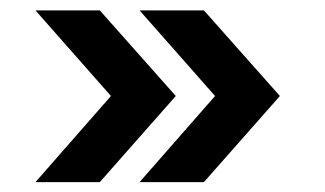

<svg xmlns="http://www.w3.org/2000/svg" viewBox="-20 -490 642 379"><path d="M255.5 -130.5 404.5 -300.5 255.5 -469.5H382.5L532.5 -300.5L382.5 -130.5ZM50 -130.5 199 -300.5 50 -469.5H177L327 -300.5L177 -130.5Z"/></svg>

Font: Urbanist
Style: Bold
Weight: 700
Designer: Corey Hu
Foundry: Corey Hu
Version: Version 1.330; ttfautohint (v1.8.4.7-5d5b)